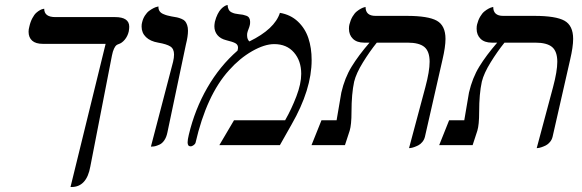

<svg xmlns="http://www.w3.org/2000/svg" viewBox="-20 -585 2348 774"><path d="M431.2 -360.8 344.2 85.9Q329.6 168.9 268.1 168.9H264.2L405.8 -408.2H152.8Q124 -408.2 109.6 -421.1Q95.2 -434.1 95.2 -457Q95.2 -466.8 98.1 -477.1Q102.5 -497.1 110.4 -511.7Q118.2 -526.4 126.2 -533.4Q134.3 -540.5 141.6 -544.4Q148.9 -548.3 153.3 -548.8L158.2 -549.8Q158.2 -516.1 203.1 -516.1H443.8Q501 -516.1 501 -477.1Q501 -469.7 499 -458Q494.6 -439 482.9 -425Q471.2 -411.1 458 -407.2Q452.6 -405.3 448.7 -402.3Q444.8 -399.4 439.7 -388.9Q434.6 -378.4 431.2 -360.8Z M588.4 5.9 677.7 -335.9Q681.6 -352.1 681.6 -365.2Q681.6 -388.2 666.7 -397.7Q651.9 -407.2 617.7 -413.1Q585.9 -418.5 568.4 -435.5Q550.8 -452.6 550.8 -478Q550.8 -488.3 552.7 -494.1Q556.2 -509.8 564.2 -522.2Q572.3 -534.7 581.3 -541.3Q590.3 -547.9 598.9 -552.2Q607.4 -556.6 613.3 -557.6L618.7 -559.1V-556.2Q618.7 -546.9 623.5 -539.8Q628.4 -532.7 637.9 -528.6Q647.5 -524.4 653.6 -522.9Q659.7 -521.5 670.4 -519Q685.5 -516.6 693.6 -514.9Q701.7 -513.2 711.7 -509Q721.7 -504.9 726.3 -499.3Q731 -493.7 734.4 -484.1Q737.8 -474.6 737.8 -460.9Q737.8 -438.5 729.5 -405.8L654.8 -50.8Q650.9 -31.7 642.3 -19.3Q633.8 -6.8 622.8 -2Q611.8 2.9 605.2 4.4Q598.6 5.9 591.8 5.9Z M1108.4 -533.2Q1151.4 -525.9 1180.7 -498.3Q1210 -470.7 1223.1 -431.4Q1236.3 -392.1 1236.3 -342.8Q1236.3 -224.1 1155.3 -83L1108.4 0H864.3L923.3 -100.1H1129.4Q1155.3 -145.5 1174.8 -196.5Q1194.3 -247.6 1194.3 -287.1Q1194.3 -339.8 1165 -373.5Q1135.7 -407.2 1085.4 -407.2Q1046.4 -407.2 996.3 -378.7Q946.3 -350.1 903.3 -301.8Q812.5 -201.7 768.1 -8.8Q767.1 -4.9 760.7 0Q754.4 4.9 748 4.9Q736.3 4.9 736.3 -11.2Q736.3 -21.5 741.2 -42Q765.6 -144.5 815.9 -231.7Q866.2 -318.8 937.5 -380.9Q939.5 -388.7 939.5 -393.1Q939.5 -404.8 929.2 -410.6Q918.9 -416.5 892.1 -422.9Q868.7 -428.7 856.4 -443.6Q844.2 -458.5 844.2 -479Q844.2 -485.4 846.2 -497.1Q850.6 -514.6 857.4 -528.1Q864.3 -541.5 870.8 -548.3Q877.4 -555.2 883.5 -559.1Q889.6 -563 893.6 -564L897.5 -564.9Q897.9 -554.2 901.9 -546.6Q905.8 -539.1 913.3 -535.4Q920.9 -531.7 927.2 -530.3Q933.6 -528.8 942.4 -527.8Q953.1 -526.9 959.2 -525.6Q965.3 -524.4 973.1 -521.5Q981 -518.6 984.6 -512.5Q988.3 -506.3 988.3 -497.1Q988.3 -488.8 987.3 -484.9Q985.4 -476.1 981.9 -467.8Q978.5 -459.5 977.1 -453.1Q976.1 -450.2 976.1 -442.9Q976.1 -425.8 985.4 -418Q1087.4 -467.8 1108.4 -533.2Z M1628.9 12.2 1694.8 -233.9Q1711.9 -297.9 1711.9 -335.9Q1711.9 -377.9 1690.9 -395.5Q1669.9 -413.1 1623 -413.1H1499Q1470.2 -377.4 1443.1 -333.5Q1416 -289.6 1407.7 -255.9Q1397 -206.5 1397 -133.8Q1397 -82 1389.6 -58.1L1370.6 0H1235.8L1275.9 -100.1H1336.9Q1355 -209 1356 -211.9Q1369.6 -271 1397.5 -316.4Q1425.3 -361.8 1469.7 -413.1H1447.8Q1418.5 -413.1 1402.6 -428.7Q1386.7 -444.3 1386.7 -469.2Q1386.7 -480 1388.7 -486.8Q1393.1 -504.4 1401.1 -518.1Q1409.2 -531.7 1418 -538.8Q1426.8 -545.9 1435.1 -550.3Q1443.4 -554.7 1448.7 -555.7L1453.6 -557.1Q1453.6 -521 1493.7 -521H1619.6Q1706.1 -521 1741 -501.5Q1775.9 -481.9 1775.9 -428.2Q1775.9 -396 1763.7 -344.2L1692.9 -33.2Q1689.9 -21.5 1682.4 -12.5Q1674.8 -3.4 1666 1Q1657.2 5.4 1648.7 8.3Q1640.1 11.2 1634.3 11.7Z M2143.6 12.2 2209.5 -233.9Q2226.6 -297.9 2226.6 -335.9Q2226.6 -377.9 2205.6 -395.5Q2184.6 -413.1 2137.7 -413.1H2013.7Q1984.9 -377.4 1957.8 -333.5Q1930.7 -289.6 1922.4 -255.9Q1911.6 -206.5 1911.6 -133.8Q1911.6 -82 1904.3 -58.1L1885.3 0H1750.5L1790.5 -100.1H1851.6Q1869.6 -209 1870.6 -211.9Q1884.3 -271 1912.1 -316.4Q1939.9 -361.8 1984.4 -413.1H1962.4Q1933.1 -413.1 1917.2 -428.7Q1901.4 -444.3 1901.4 -469.2Q1901.4 -480 1903.3 -486.8Q1907.7 -504.4 1915.8 -518.1Q1923.8 -531.7 1932.6 -538.8Q1941.4 -545.9 1949.7 -550.3Q1958 -554.7 1963.4 -555.7L1968.3 -557.1Q1968.3 -521 2008.3 -521H2134.3Q2220.7 -521 2255.6 -501.5Q2290.5 -481.9 2290.5 -428.2Q2290.5 -396 2278.3 -344.2L2207.5 -33.2Q2204.6 -21.5 2197 -12.5Q2189.5 -3.4 2180.7 1Q2171.9 5.4 2163.3 8.3Q2154.8 11.2 2148.9 11.7Z"/></svg>

Font: Common Serif
Style: Italic
Weight: 400
Italic angle: -12°
Designer: Philipp H. Poll, Khaled Hosny
Foundry: Stefan Peev, Context Ltd.
Version: Version 1.026